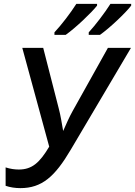

<svg xmlns="http://www.w3.org/2000/svg" viewBox="-20 -961 697 991"><path d="M438 -794V-781H496C547 -817 630 -896 657 -932V-941H550C521 -895 472 -831 438 -794ZM261 -794V-781H319C370 -817 453 -896 481 -932V-941H374C345 -895 296 -831 261 -794ZM85 10C196 10 263 -49 345 -188L656 -714H537L355 -388C337 -356 322 -321 306 -285C299 -324 293 -365 283 -402L203 -714H95L234 -204C185 -122 146 -86 77 -86C57 -86 33 -89 9 -97V-2C32 6 59 10 85 10Z"/></svg>

Font: Noto Sans Medium
Style: Italic
Weight: 500
Italic angle: -12°
Designer: Monotype Design Team
Foundry: Monotype Imaging Inc.
Version: Version 2.013